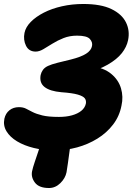

<svg xmlns="http://www.w3.org/2000/svg" viewBox="-33 -737 666 964"><path d="M213 207Q163 207 142.5 180Q122 153 128 123Q132 104 141.5 76Q151 48 160 21Q169 -6 172 -21Q177 -45 196.5 -62.5Q216 -80 241 -89.5Q266 -99 288 -99Q309 -99 321.5 -90Q334 -81 330 -61Q322 -21 317 16Q312 53 308 82Q304 111 301 128Q295 158 270 182.5Q245 207 213 207ZM242 18Q186 18 137 6Q88 -6 52.5 -27.5Q17 -49 -0.5 -78Q-18 -107 -11 -141Q-5 -168 14.5 -183.5Q34 -199 62 -199Q83 -199 97.5 -191.5Q112 -184 130.5 -174.5Q149 -165 179.5 -157.5Q210 -150 263 -150Q300 -150 328.5 -158Q357 -166 375 -180.5Q393 -195 398 -216Q401 -232 393 -243Q385 -254 358 -262Q331 -270 275 -274Q218 -279 191 -300Q164 -321 171 -360Q174 -374 182.5 -386Q191 -398 208 -406Q225 -414 256.5 -422Q288 -430 322 -438Q374 -451 399.5 -467.5Q425 -484 429 -506Q433 -525 418 -541.5Q403 -558 354 -558Q317 -558 286.5 -546Q256 -534 230.5 -518Q205 -502 184.5 -490Q164 -478 146 -478Q112 -478 97.5 -507.5Q83 -537 90 -572Q96 -601 121.5 -627Q147 -653 187 -673.5Q227 -694 278 -705.5Q329 -717 385 -717Q474 -717 526.5 -691.5Q579 -666 599.5 -624.5Q620 -583 610 -535Q603 -501 578.5 -470Q554 -439 508 -412.5Q462 -386 388 -365L424 -405Q488 -397 525 -366.5Q562 -336 574.5 -293.5Q587 -251 577 -207Q567 -154 535 -112Q503 -70 456 -41Q409 -12 354 3Q299 18 242 18Z"/></svg>

Font: Shantell Sans ExtraBold
Style: Italic
Weight: 800
Italic angle: -11°
Designer: Stephen Nixon, Anya Danilova, Shantell Martin
Foundry: Arrow Type
Version: Version 1.011;[c5ecc13dd]